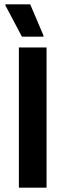

<svg xmlns="http://www.w3.org/2000/svg" viewBox="-20 -870 302 890"><path d="M181.7 -700V-705L120 -850H5V-845L81.7 -700ZM195.8 0V-650H67.5V0Z"/></svg>

Font: Familjen Grotesk SemiBold
Style: Regular
Weight: 600
Designer: Anders Wikstroem, Jonas Baeckman, Matilda Gysing, Kristian Moeller
Foundry: Familjen STHLM AB
Version: Version 2.000